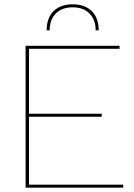

<svg xmlns="http://www.w3.org/2000/svg" viewBox="-20 -873 623 893"><path d="M439 -732H425Q425 -781 396.5 -810Q368 -839 318 -839Q268 -839 239.5 -810Q211 -781 211 -732H197Q197 -789 229 -821Q261 -853 318 -853Q375 -853 407 -821Q439 -789 439 -732ZM99 0V-660H536V-646H115V-344H453V-330H115V-14H553V0Z"/></svg>

Font: Elaine Sans Thin
Style: Regular
Weight: 250
Designer: Wei Huang
Foundry: Wei Huang
Version: Version 2.001;December 24, 2019;FontCreator 12.0.0.2547 64-b